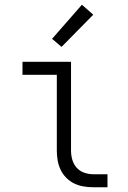

<svg xmlns="http://www.w3.org/2000/svg" viewBox="-20 -791 540 811"><path d="M374 0Q354 0 333 -3.5Q312 -7 293.5 -16Q275 -25 260 -40Q245 -55 236 -74Q227 -93 223.5 -113.5Q220 -134 220 -155V-475H75V-530H280V-155Q280 -135 285.5 -116Q291 -97 304 -82.5Q317 -68 336 -61.5Q355 -55 374 -55H434V0ZM240 -593 200 -627 326 -771 374 -729Z"/></svg>

Font: Iosevka Slab Light
Style: Regular
Weight: 300
Monospace: yes
Designer: Belleve Invis
Foundry: Belleve Invis
Version: Version 11.1.0; ttfautohint (v1.8.3)